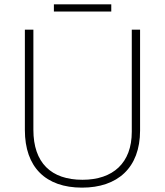

<svg xmlns="http://www.w3.org/2000/svg" viewBox="-20 -850 756 880"><path d="M490 -830H227V-797H490ZM622 -252V-714H584V-246C584 -103 498 -26 358 -26C214 -26 133 -104 133 -255V-714H94V-254C94 -84 189 10 356 10C518 10 622 -80 622 -252Z"/></svg>

Font: Noto Sans Gurmukhi ExtraLight
Style: Regular
Weight: 200
Designer: Jelle Bosma - Monotype Design Team
Foundry: Monotype Imaging Inc.
Version: Version 2.004